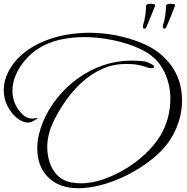

<svg xmlns="http://www.w3.org/2000/svg" viewBox="-182 -960 995 1020"><path d="M233 40Q134 40 75 -17Q16 -74 16 -174Q16 -209 24.5 -244.5Q33 -280 46 -312Q75 -381 123 -440.5Q171 -500 233 -544.5Q295 -589 367 -613.5Q439 -638 515 -638Q532 -638 560.5 -636.5Q589 -635 605 -628Q610 -626 623.5 -619Q637 -612 637 -604Q637 -600 631 -599Q625 -598 623 -598Q610 -598 600 -601.5Q590 -605 578 -609Q559 -615 538.5 -617.5Q518 -620 498 -620H485Q418 -620 360 -593.5Q302 -567 253.5 -523Q205 -479 166.5 -424Q128 -369 101 -312Q86 -281 77.5 -247Q69 -213 69 -178Q69 -137 82 -97Q95 -57 123 -28.5Q151 0 195 9Q208 11 221 12.5Q234 14 247 14Q307 14 373 -9.5Q439 -33 501 -73Q563 -113 611.5 -164Q660 -215 686 -269Q723 -348 723 -435Q723 -520 684.5 -590.5Q646 -661 567 -698Q500 -730 419.5 -746.5Q339 -763 265 -763Q201 -763 136.5 -749Q72 -735 17 -699Q-18 -676 -48.5 -640.5Q-79 -605 -97.5 -563Q-116 -521 -116 -477Q-116 -436 -98 -400Q-86 -376 -63 -353Q-40 -330 -11 -330Q-6 -330 -0.5 -331Q5 -332 10 -332Q12 -334 17 -334V-333Q17 -329 13.5 -327.5Q10 -326 6 -324Q-2 -318 -12 -313.5Q-22 -309 -33 -309Q-56 -309 -78.5 -323.5Q-101 -338 -118 -359.5Q-135 -381 -144 -400Q-162 -438 -162 -481Q-162 -529 -140.5 -573Q-119 -617 -86 -651Q-38 -699 24.5 -729Q87 -759 156 -772.5Q225 -786 291 -786Q363 -786 435 -772Q507 -758 574 -730Q671 -690 728 -611.5Q785 -533 785 -426Q785 -351 755 -280Q725 -209 672 -156Q633 -117 581 -81.5Q529 -46 469.5 -18.5Q410 9 349.5 24.5Q289 40 233 40ZM690 -808Q683 -808 683 -818Q683 -823 684 -826Q692 -851 696 -879Q700 -907 700 -929Q700 -935 708 -937.5Q716 -940 726 -940Q735 -940 742.5 -937.5Q750 -935 748 -930Q747 -927 740.5 -910.5Q734 -894 725.5 -873Q717 -852 710 -835.5Q703 -819 701 -815Q698 -808 690 -808ZM584 -808Q577 -808 577 -818Q577 -823 578 -826Q586 -851 590 -879Q594 -907 594 -929Q594 -935 602 -937.5Q610 -940 620 -940Q629 -940 636.5 -937.5Q644 -935 642 -930Q641 -927 634.5 -910.5Q628 -894 619.5 -873Q611 -852 604 -835.5Q597 -819 595 -815Q592 -808 584 -808Z"/></svg>

Font: Beau Rivage
Style: Regular
Weight: 400
Designer: Robert E. Leuschke
Foundry: Robert E. Leuschke
Version: Version 1.010; ttfautohint (v1.8.3)